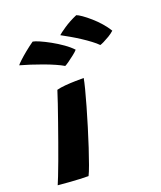

<svg xmlns="http://www.w3.org/2000/svg" viewBox="-168 -859 799 950"><g transform="rotate(-20 232.0 -383.5)"><path d="M132.5 1.5Q112 1.5 85.8 0.2Q59.5 -1 30.5 -3.2Q1.5 -5.5 -26.5 -8Q-21.5 -19 -9.8 -48.8Q2 -78.5 17.2 -119.8Q32.5 -161 49.2 -208Q66 -255 82.2 -301.2Q98.5 -347.5 112 -387Q125.5 -426.5 133.5 -452.5Q152 -457.5 179 -459.8Q206 -462 232.8 -462.5Q259.5 -463 276 -463Q273 -445.5 263.8 -409.2Q254.5 -373 241 -325.8Q227.5 -278.5 212 -227.8Q196.5 -177 181.2 -130.5Q166 -84 153.2 -49Q140.5 -14 132.5 1.5ZM100 -718.5Q111 -717 134.5 -706.8Q158 -696.5 186.5 -680.8Q215 -665 242 -646Q269 -627 286.5 -608Q279.5 -599.5 263.2 -586.8Q247 -574 231.8 -563.2Q216.5 -552.5 210.5 -550Q195 -559.5 169 -571Q143 -582.5 111.8 -594Q80.5 -605.5 50.2 -615.2Q20 -625 -2.5 -631Q1.5 -637 17 -651.5Q32.5 -666 54.5 -684Q76.5 -702 100 -718.5ZM347.5 -767.5Q357 -764.5 375.2 -751.8Q393.5 -739 415 -720.2Q436.5 -701.5 456 -679.2Q475.5 -657 489 -634.5Q476.5 -623 459.8 -613Q443 -603 429 -596.2Q415 -589.5 409 -588Q396.5 -601 376.2 -616.2Q356 -631.5 332.2 -647Q308.5 -662.5 284.2 -676.5Q260 -690.5 239.5 -701.5Q247.5 -709.5 277.8 -730Q308 -750.5 347.5 -767.5Z"/></g></svg>

Font: Grandstander Thin
Style: Bold Italic
Weight: 700
Italic angle: -15°
Version: Version 1.200